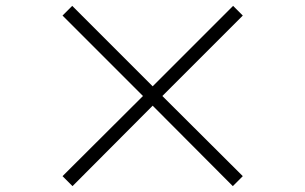

<svg xmlns="http://www.w3.org/2000/svg" viewBox="-20 -695 1040 654"><path d="M227 -61 193 -95 467 -368 193 -642 226 -675 500 -401 774 -675 807 -642 533 -368 807 -95 773 -61 500 -335Z"/></svg>

Font: Noto Serif KR ExtraLight SemiBold
Style: Regular
Weight: 600
Version: Version 2.002-H1;hotconv 1.1.0;makeotfexe 2.6.0